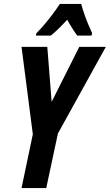

<svg xmlns="http://www.w3.org/2000/svg" viewBox="-20 -951 555 971"><path d="M88.9 0 146 -272 88.9 -713.9H219.2L241.2 -436L380.9 -713.9H515.1L272.9 -275.9L213.9 0ZM161.6 -771 163.6 -782.2Q186 -805.2 206.8 -829.8Q227.5 -854.5 246.8 -880.1Q266.1 -905.8 282.7 -931.2H390.6Q395.5 -912.1 404.8 -884.8Q414.1 -857.4 425.3 -830.1Q436.5 -802.7 445.8 -783.2L442.9 -771H370.6Q362.8 -781.7 354.5 -793.9Q346.2 -806.2 337.6 -820.6Q329.1 -835 319.8 -851.1Q296.4 -825.7 275.6 -805.4Q254.9 -785.2 236.8 -771Z"/></svg>

Font: Open Sans Condensed
Style: Italic
Weight: 400
Width: 3
Italic angle: -12°
Designer: Monotype Design Team
Foundry: Monotype Imaging Inc.
Version: Version 3.000